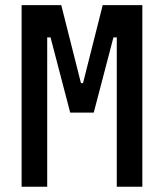

<svg xmlns="http://www.w3.org/2000/svg" viewBox="-20 -713 626 733"><path d="M62.5 0H160.2V-570.3H172.9L248 -283.2H337.9L413.1 -570.3H425.8V0H523.4V-693.4H372.1L296.9 -395.5H289.1L213.9 -693.4H62.5Z"/></svg>

Font: Cascadia Code PL
Style: Regular
Weight: 400
Monospace: yes
Designer: Aaron Bell
Foundry: Saja Typeworks
Version: Version 2404.023